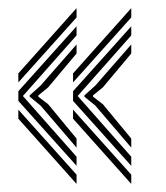

<svg xmlns="http://www.w3.org/2000/svg" viewBox="-20 -549 407 471"><path d="M167.8 -142.2 25 -301.5V-325.2L167.8 -484.5V-462.2L36.2 -313.5L167.8 -164.5ZM167.8 -97.8 25 -257.8V-280L167.8 -120.5ZM167.8 -186.8 79.5 -290 52.8 -311.8V-315L79.5 -339L167.8 -440V-417.8L98 -334.5L74 -315V-311.8L98 -293.5L167.8 -209ZM25 -346.8V-369L167.8 -529V-506.2ZM302 -142.2 159.2 -301.5V-325.2L302 -484.5V-462.2L170.5 -313.5L302 -164.5ZM302 -97.8 159.2 -257.8V-280L302 -120.5ZM302 -186.8 213.8 -290 187 -311.8V-315L213.8 -339L302 -440V-417.8L232.2 -334.5L208.2 -315V-311.8L232.2 -293.5L302 -209ZM159.2 -346.8V-369L302 -529V-506.2Z"/></svg>

Font: Big Shoulders Inline Display Thin
Style: Bold
Weight: 700
Version: Version 2.002